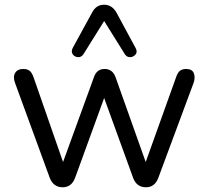

<svg xmlns="http://www.w3.org/2000/svg" viewBox="-20 -786 882 813"><path d="M554 -583Q563 -567 554.5 -556Q546 -545 532 -544Q518 -543 509 -556L421 -697L333 -556Q324 -543 310 -544Q296 -545 288 -556Q280 -567 288 -583L370 -733Q387 -766 421 -766Q454 -766 473 -733ZM245 7Q207 7 191 -32L44 -434Q34 -460 44 -477Q54 -494 79 -494Q95 -494 105 -486.5Q115 -479 122 -459L247 -100L378 -460Q390 -494 423 -494Q456 -494 469 -460L597 -100L726 -460Q733 -480 743 -487Q753 -494 768 -494Q794 -494 801 -475.5Q808 -457 799 -433L650 -32Q635 7 598 7Q559 7 544 -32L421 -371L298 -33Q283 7 245 7Z"/></svg>

Font: Chiron GoRound TC N
Style: Regular
Weight: 350
Designer: Ryoko NISHIZUKA 西塚涼子 (kana, bopomofo & ideographs); Paul D. Hunt (Latin, Greek & Cyrillic); Sandoll Communications 산돌커뮤니
Foundry: Adobe
Version: Version 1.000;hotconv 1.1.1;makeotfexe 2.6.0